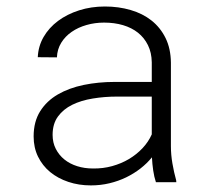

<svg xmlns="http://www.w3.org/2000/svg" viewBox="-20 -558 640 588"><path d="M457.5 0Q452.1 -16.1 449.2 -35.9Q446.3 -55.7 445.3 -76.2Q430.2 -57.6 410.2 -42Q390.1 -26.4 366.5 -14.9Q342.8 -3.4 315.4 3.2Q288.1 9.8 258.3 9.8Q221.2 9.8 189.2 -1Q157.2 -11.7 133.5 -31.2Q109.9 -50.8 96.4 -78.4Q83 -106 83 -140.1Q83 -185.5 103 -217.3Q123 -249 157.2 -268.8Q191.4 -288.6 236.3 -297.9Q281.2 -307.1 330.6 -307.1H444.8V-367.2Q444.3 -397 433.1 -419.7Q421.9 -442.4 402.6 -457.8Q383.3 -473.1 356.7 -481Q330.1 -488.8 298.8 -488.8Q270.5 -488.8 244.9 -481.4Q219.2 -474.1 199.5 -460.4Q179.7 -446.8 167.5 -427Q155.3 -407.2 154.3 -382.3L95.7 -382.8Q97.2 -416.5 113.5 -444.8Q129.9 -473.1 157.7 -493.9Q185.5 -514.6 222.4 -526.4Q259.3 -538.1 301.3 -538.1Q343.3 -538.1 380.1 -527.3Q417 -516.6 444.1 -495.1Q471.2 -473.6 487.1 -441.4Q502.9 -409.2 503.4 -366.2V-110.4Q503.4 -84 508.1 -57.1Q512.7 -30.3 519.5 -5.9L520 0ZM264.6 -42Q295.4 -41.5 323.5 -49.3Q351.6 -57.1 375 -71Q398.4 -85 416.5 -104.2Q434.6 -123.5 444.8 -146.5V-262.2H338.4Q299.8 -262.2 264.2 -256.3Q228.5 -250.5 201.2 -237.1Q173.8 -223.6 157.5 -201.2Q141.1 -178.7 141.1 -145Q141.1 -121.1 150.9 -102.1Q160.6 -83 177.2 -69.6Q193.8 -56.2 216.3 -49.1Q238.8 -42 264.6 -42Z"/></svg>

Font: TypoPRO Roboto Mono
Style: Regular
Weight: 300
Designer: Google
Version: Version 2.000986; 2015; ttfautohint (v1.3)